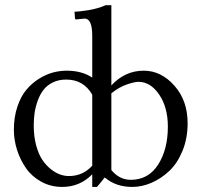

<svg xmlns="http://www.w3.org/2000/svg" viewBox="-20 -718 790 750"><path d="M340.3 -348.1Q306.6 -407.2 238.3 -407.2Q209 -407.2 186.3 -396Q163.6 -384.8 149.9 -366.9Q136.2 -349.1 127.4 -325Q118.7 -300.8 115.2 -277.3Q111.8 -253.9 111.8 -228.5Q111.8 -185.1 121.3 -149.9Q130.9 -114.7 145.8 -93Q160.6 -71.3 179.4 -56.6Q198.2 -42 215.6 -36.1Q232.9 -30.3 249 -30.3Q303.7 -30.3 340.3 -70.8ZM415 -53.7Q446.3 -15.6 491.2 -15.6Q559.6 -15.6 597.7 -75Q635.7 -134.3 635.7 -223.6Q635.7 -298.8 601.8 -348.6Q567.9 -398.4 521 -398.4Q506.3 -398.4 475.8 -388.2Q445.3 -377.9 415 -353.5ZM271 -672.4Q290 -672.4 326.7 -678.5Q363.3 -684.6 393.1 -697.8H415V-384.3Q468.3 -441.9 541.5 -441.9Q609.4 -441.9 661.1 -383.5Q712.9 -325.2 712.9 -236.8Q712.9 -177.7 693.1 -129.2Q673.3 -80.6 641.6 -50.5Q609.9 -20.5 572.3 -4.2Q534.7 12.2 496.6 12.2Q432.1 12.2 389.2 -24.9Q386.2 -21.5 375.5 -7.8Q364.7 5.9 358.4 12.2H340.3V-37.1Q292 12.2 223.1 12.2Q178.2 12.2 141.4 -8.1Q104.5 -28.3 81.8 -60.8Q59.1 -93.3 46.6 -132.3Q34.2 -171.4 34.2 -210.9Q34.2 -260.7 47.9 -301.3Q61.5 -341.8 83 -367.4Q104.5 -393.1 132.3 -410.4Q160.2 -427.7 187 -434.8Q213.9 -441.9 240.2 -441.9Q299.8 -441.9 340.3 -415V-578.1Q340.3 -645.5 310.5 -645.5L278.3 -642.1Q276.4 -641.6 274.7 -643.1Q272.9 -644.5 272.9 -647Z"/></svg>

Font: Libertinage
Style: l
Weight: 400
Designer: OSP
Foundry: OSP
Version: Version 1.0; 2008; OFL relea